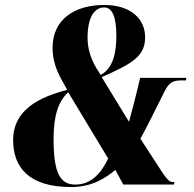

<svg xmlns="http://www.w3.org/2000/svg" viewBox="-20 -744 783 774"><path d="M266 10C353 10 406 -27 445 -59L477 0H681L683 -10H678C667 -10 658 -12 629 -57L546 -185C569 -225 598 -286 644 -377C664 -415 679 -420 717 -420H730L731 -430H545L536 -392C526 -352 512 -295 500 -253L390 -433C514 -488 565 -517 565 -594C565 -667 508 -724 400 -724C281 -724 192 -666 192 -552C192 -479 221 -436 251 -382C138 -352 33 -302 33 -179C33 -69 97 10 266 10ZM386 -442C364 -475 333 -522 333 -593C333 -673 360 -714 400 -714C433 -714 449 -675 449 -599C449 -541 440 -471 386 -442ZM284 0C224 0 196 -43 196 -183C196 -281 216 -336 255 -372L416 -105C388 -46 348 0 284 0Z"/></svg>

Font: Noto Serif Display Condensed Black
Style: Italic
Weight: 900
Width: 3
Italic angle: -12°
Designer: Monotype Design Team
Foundry: Monotype Imaging Inc.
Version: Version 2.009